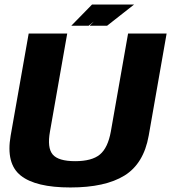

<svg xmlns="http://www.w3.org/2000/svg" viewBox="-20 -823 755 847"><path d="M290.5 4Q444 4 529 -48.5Q614 -101 636 -224.5L715 -675H545L469 -243Q456 -171 420.8 -141.5Q385.5 -112 311.5 -112Q237.5 -112 212.5 -141.5Q187.5 -171 200.5 -243L276.5 -675H106.5L27 -224.5Q5.5 -101 71.5 -48.5Q137.5 4 290.5 4ZM375.5 -709.5H452.5L571.5 -803H468.5ZM294.5 -709.5H371L486.5 -803H386Z"/></svg>

Font: Anybody
Style: Bold Italic
Weight: 700
Italic angle: -10°
Designer: Tyler Finck
Foundry: Etcetera Type Company
Version: Version 1.113;gftools[0.9.25]